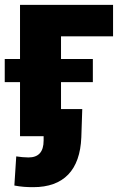

<svg xmlns="http://www.w3.org/2000/svg" viewBox="-27 -566 507 798"><path d="M442.9 -545.9H56.2V-320.8H-7.3V-224.6H56.2V0H154.3V18.1C154.3 65.9 132.8 88.4 91.3 88.4C77.1 88.4 53.7 86.4 40.5 84L32.7 205.1C60.5 210.4 83.5 211.9 111.3 211.9C237.3 211.9 305.7 141.6 311 4.4L314.9 -112.8H226.6V-224.6H358.9V-320.8H226.6V-415H442.9Z"/></svg>

Font: Inter ExtraBold
Style: Regular
Weight: 800
Designer: Rasmus Andersson
Foundry: rsms
Version: Version 4.001;git-9221beed3